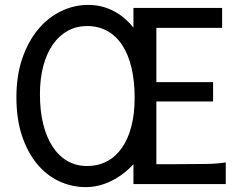

<svg xmlns="http://www.w3.org/2000/svg" viewBox="-20 -745 992 777"><path d="M524.9 -349.1Q524.9 -416.5 512.2 -470.5Q499.5 -524.4 474.9 -562Q450.2 -599.6 414.3 -619.6Q378.4 -639.6 332 -639.6Q289.6 -639.6 254.4 -620.4Q219.2 -601.1 194.1 -565.2Q168.9 -529.3 155.3 -478.3Q141.6 -427.2 141.6 -363.8Q141.6 -296.9 154.8 -243.2Q168 -189.5 192.9 -151.6Q217.8 -113.8 252.9 -93.5Q288.1 -73.2 332 -73.2Q377 -73.2 412.6 -92Q448.2 -110.8 473.1 -146.2Q498 -181.6 511.5 -232.9Q524.9 -284.2 524.9 -349.1ZM520 0V-80.6Q501 -59.6 478.5 -42.5Q456.1 -25.4 431.6 -13.2Q407.2 -1 380.9 5.6Q354.5 12.2 327.1 12.2Q270 12.2 219 -11.7Q168 -35.6 129.6 -82Q91.3 -128.4 68.8 -196Q46.4 -263.7 46.4 -351.6Q46.4 -439.5 70.3 -508.8Q94.2 -578.1 134.3 -626.2Q174.3 -674.3 227.1 -699.7Q279.8 -725.1 336.9 -725.1Q366.7 -725.1 393.1 -718.3Q419.4 -711.4 442.1 -699.2Q464.8 -687 484.4 -670.2Q503.9 -653.3 520 -632.8V-712.9H878.9V-632.3H612.8V-412.6H842.3V-334.5H612.8V-80.6H692.9Q765.6 -80.6 814.9 -81.5Q864.3 -82.5 893.6 -87.9V0Z"/></svg>

Font: Andika FrenchTight
Style: Regular
Weight: 400
Designer: Victor Gaultney, Annie Olsen, Julie Remington, Don Collingsworth, Eric Hays, Becca Hirsbrunner
Foundry: SIL International
Version: Version 5.000 ; Dig1 Dig4Opn Dig7 LnSpcTght